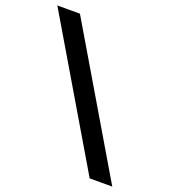

<svg xmlns="http://www.w3.org/2000/svg" viewBox="-133 -749 810 918"><g transform="rotate(20 272.0 -290.0)"><path d="M1 -652 429 72H544L116 -652Z"/></g></svg>

Font: Charger Pro
Style: BlkExt
Weight: 900
Designer: Jasper
Foundry: Cannot Into Space Fonts
Version: Version 1.09